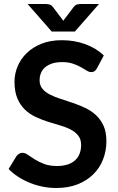

<svg xmlns="http://www.w3.org/2000/svg" viewBox="-20 -932 588 960"><path d="M465.5 -591.5Q459.5 -581 452.8 -576.2Q446 -571.5 436 -571.5Q425.5 -571.5 413.2 -579.2Q401 -587 384 -596.5Q367 -606 344.2 -613.8Q321.5 -621.5 290.5 -621.5Q262.5 -621.5 241.5 -614.8Q220.5 -608 206.2 -596Q192 -584 185 -567.2Q178 -550.5 178 -530.5Q178 -505 192.2 -488Q206.5 -471 230 -459Q253.5 -447 283.5 -437.5Q313.5 -428 345 -417.2Q376.5 -406.5 406.5 -392.2Q436.5 -378 460 -356.2Q483.5 -334.5 497.8 -303Q512 -271.5 512 -226.5Q512 -177.5 495.2 -134.8Q478.5 -92 446.2 -60.2Q414 -28.5 367.5 -10.2Q321 8 261 8Q226.5 8 193 1.2Q159.5 -5.5 128.8 -18Q98 -30.5 71 -48Q44 -65.5 23 -87L62.5 -151.5Q67.5 -158.5 75.5 -163.2Q83.5 -168 92.5 -168Q105 -168 119.5 -157.8Q134 -147.5 154 -135Q174 -122.5 200.8 -112.2Q227.5 -102 265 -102Q322.5 -102 354 -129.2Q385.5 -156.5 385.5 -207.5Q385.5 -236 371.2 -254Q357 -272 333.5 -284.2Q310 -296.5 280 -305Q250 -313.5 219 -323.5Q188 -333.5 158 -347.5Q128 -361.5 104.5 -384Q81 -406.5 66.8 -440.2Q52.5 -474 52.5 -523.5Q52.5 -563 68.2 -600.5Q84 -638 114 -667Q144 -696 188 -713.5Q232 -731 289 -731Q353 -731 407 -711Q461 -691 499 -655ZM475 -912 354.5 -774.5H238.5L118 -912H207.5Q215 -912 225.5 -910Q236 -908 244.5 -897L289 -838.5Q291.5 -836 293.2 -833Q295 -830 296.5 -827.5Q298 -830 299.8 -833Q301.5 -836 304 -838.5L348 -896.5Q356.5 -908 367.2 -910Q378 -912 385.5 -912Z"/></svg>

Font: LatoLatin
Style: Bold
Weight: 700
Designer: Lukasz Dziedzic with Adam Twardoch and Botio Nikoltchev
Foundry: tyPoland Lukasz Dziedzic
Version: Version 2.015; 2015-08-06; http://www.latofonts.com/